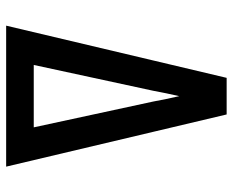

<svg xmlns="http://www.w3.org/2000/svg" viewBox="-88 -688 775 640"><g transform="rotate(90 300.0 -367.5)"><path d="M65 0 181 -490 239 -735H361L419 -490L535 0ZM196 -92H404L318 -490Q314 -512 309.5 -533.5Q305 -555 300 -577Q295 -555 290.5 -533.5Q286 -512 282 -490Z"/></g></svg>

Font: Iosevka Slab Semibold Extended
Style: Regular
Weight: 600
Width: 7
Monospace: yes
Designer: Belleve Invis
Foundry: Belleve Invis
Version: Version 11.1.0; ttfautohint (v1.8.3)